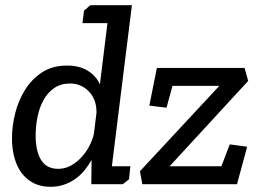

<svg xmlns="http://www.w3.org/2000/svg" viewBox="-20 -708 1002 738"><path d="M303 -667 327 -688H487L410 -69H481L476 -19L452 0H331L332 -93Q320 -72 305 -53.5Q290 -35 270.5 -21Q251 -7 227 1.5Q203 10 174 10Q137 10 109.5 -4Q82 -18 63.5 -42.5Q45 -67 35.5 -101.5Q26 -136 26 -177Q26 -222 38 -271Q50 -320 75.5 -361.5Q101 -403 141 -429.5Q181 -456 238 -456Q284 -456 316 -437Q348 -418 364 -384L393 -619H297ZM527 0 518 -50 823 -378H643L620 -294L554 -302L583 -447H920L934 -397L632 -69H831L863 -153L930 -144L891 0ZM249 -387Q213 -387 187.5 -369Q162 -351 146.5 -322Q131 -293 124 -257.5Q117 -222 117 -188Q117 -127 138 -93Q159 -59 204 -59Q230 -59 252.5 -71.5Q275 -84 293 -103.5Q311 -123 323.5 -147Q336 -171 341 -194L351 -276Q351 -326 321.5 -356.5Q292 -387 249 -387Z"/></svg>

Font: Zilla Slab Medium
Style: Regular
Weight: 500
Designer: Typotheque.com
Foundry: Typotheque type foundry
Version: Version 1.1; 2017